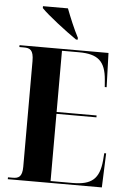

<svg xmlns="http://www.w3.org/2000/svg" viewBox="-61 -975 672 1019"><g transform="rotate(5 275.0 -465.5)"><path d="M316 -770H325V-780C302 -823 276 -886 259 -931H126V-921C159 -886 259 -809 316 -770ZM20 0H521L528 -182H518L515 -143C506 -45 466 -10 365 -10H247V-368H460V-378H247V-704H337C439 -704 479 -669 487 -570L490 -532H500L494 -714H20V-704H44C76 -704 96 -696 96 -636V-73C96 -17 75 -10 44 -10H20Z"/></g></svg>

Font: Noto Serif Display Condensed Extra
Style: Regular
Weight: 800
Width: 3
Designer: Monotype Design Team
Foundry: Monotype Imaging Inc.
Version: Version 1.900